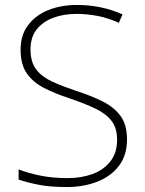

<svg xmlns="http://www.w3.org/2000/svg" viewBox="-20 -837 584 774"><path d="M492 -275Q492 -211 459.5 -168.5Q427 -126 372 -104.5Q317 -83 249 -83Q182 -83 136.5 -92Q91 -101 55 -113V-154Q94 -139 143 -129Q192 -119 252 -119Q308 -119 353 -135.5Q398 -152 425 -186.5Q452 -221 452 -274Q452 -321 429.5 -350Q407 -379 364 -399.5Q321 -420 259 -441Q201 -460 156.5 -483Q112 -506 87.5 -542Q63 -578 63 -637Q63 -696 93.5 -736Q124 -776 175 -796.5Q226 -817 290 -817Q389 -817 474 -779L459 -745Q415 -765 372.5 -773Q330 -781 288 -781Q237 -781 195 -765.5Q153 -750 128 -718.5Q103 -687 103 -638Q103 -587 126 -557Q149 -527 189.5 -508.5Q230 -490 283 -472Q346 -452 393 -428.5Q440 -405 466 -369.5Q492 -334 492 -275Z"/></svg>

Font: Noto Sans Telugu UI ExtraLight
Style: Regular
Weight: 200
Designer: Jelle Bosma - Monotype Design Team
Foundry: Monotype Imaging Inc.
Version: Version 2.005; ttfautohint (v1.8.4.7-5d5b)